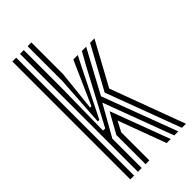

<svg xmlns="http://www.w3.org/2000/svg" viewBox="-249 -860 921 921"><g transform="rotate(-45 211.0 -400.0)"><path d="M96 0V-800H121.8V-548.8L117.5 -258H132.2L281.2 -538.2L316 -600H344.8L227 -381.5L370.2 0H342.8L210 -355.5L121.8 -199.2V0ZM44.5 0V-800H70.2V0ZM130.8 -306.8 147.8 -566.2V-800H173.5V-584.8L151.8 -379.8H160.5L247.8 -577.2L258.2 -600H288.2L268.2 -561L141.2 -306.8ZM394.5 0 252 -381.5 371.5 -600H401.2L281 -379.8L422 0ZM147.8 0V-198L205.5 -301.8L318.5 0H291L201 -243L173.5 -191V0Z"/></g></svg>

Font: Big Shoulders Inline Display ExtraBold
Style: Regular
Weight: 800
Designer: Patric King
Foundry: XO Type Co
Version: Version 1.000